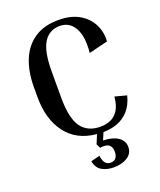

<svg xmlns="http://www.w3.org/2000/svg" viewBox="-164 -790 925 1113"><g transform="rotate(-20 298.5 -233.5)"><path d="M462 140Q462 179 428.5 201Q395 223 343 223Q302 223 271 205.5Q240 188 232 145L287 131Q291 164 303.5 177.5Q316 191 335 191Q358 191 368.5 176.5Q379 162 379 140Q379 117 368 102Q357 87 327 87Q323 87 317.5 87.5Q312 88 307 89L294 63L317 8Q195 -3 130.5 -88.5Q66 -174 66 -309V-372Q66 -468 95.5 -539.5Q125 -611 184 -650.5Q243 -690 332 -690Q408 -690 459 -660.5Q510 -631 534.5 -582.5Q559 -534 555 -477L438 -448Q448 -548 417.5 -601.5Q387 -655 327 -655Q263 -655 228.5 -601Q194 -547 194 -422V-259Q194 -135 233 -80Q272 -25 352 -25Q385 -25 413.5 -37Q442 -49 461.5 -78.5Q481 -108 486 -162L558 -143Q544 -87 513 -53Q482 -19 441.5 -4.5Q401 10 356 10L337 55Q394 56 428 78.5Q462 101 462 140Z"/></g></svg>

Font: Inria Serif
Style: Bold
Weight: 700
Designer: Black Foundry Team
Foundry: Black Foundry
Version: Version 1.000; ttfautohint (v1.8.3)